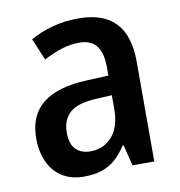

<svg xmlns="http://www.w3.org/2000/svg" viewBox="-68 -614 645 687"><g transform="rotate(-10 254.5 -270.5)"><path d="M260.7 -551.3Q350.6 -551.3 395.3 -504.4Q439.9 -457.5 439.9 -362.8V0H360.8L341.8 -75.7H338.4Q319.8 -47.4 298.6 -28.3Q277.3 -9.3 249.8 0.2Q222.2 9.8 183.6 9.8Q137.7 9.8 105 -10.7Q72.3 -31.2 55.2 -68.4Q38.1 -105.5 38.1 -154.8Q38.1 -237.8 92.5 -280.8Q147 -323.7 252.9 -327.6L331.5 -331.1V-359.9Q331.5 -415.5 310.8 -440.4Q290 -465.3 248.5 -465.3Q216.8 -465.3 184.6 -455.1Q152.3 -444.8 118.7 -427.2L85.4 -506.3Q122.1 -527.3 167 -539.3Q211.9 -551.3 260.7 -551.3ZM331.5 -259.8 275.4 -256.8Q207.5 -253.9 178.5 -228.3Q149.4 -202.6 149.4 -156.2Q149.4 -114.3 168.9 -94.7Q188.5 -75.2 221.7 -75.2Q270.5 -75.2 301 -110.4Q331.5 -145.5 331.5 -210Z"/></g></svg>

Font: Open Sans SemiCondensed SemiBold
Style: Regular
Weight: 600
Width: 4
Designer: Monotype Design Team
Foundry: Monotype Imaging Inc.
Version: Version 3.000